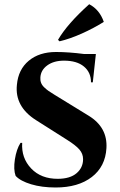

<svg xmlns="http://www.w3.org/2000/svg" viewBox="-20 -853 554 887"><path d="M254.9 -662.1 248 -668.9Q290.5 -742.2 392.1 -833.5Q439.9 -808.6 459.5 -752Q413.1 -722.7 357.9 -698Q302.7 -673.3 254.9 -662.1ZM231.4 -415.5 389.6 -318.4Q477.5 -264.6 471.7 -168.5Q466.8 -83.5 404.1 -35.2Q341.3 13.2 236.8 13.2Q173.3 13.2 123.8 -1.7Q74.2 -16.6 52.2 -40.5Q41.5 -69.8 48.8 -116.9Q56.2 -164.1 74.7 -192.9H82.5Q78.1 -123 124 -74.7Q169.9 -26.4 248 -26.9Q304.2 -27.3 334 -53Q363.8 -78.6 363.8 -117.7Q363.8 -142.6 346.7 -162.4Q329.6 -182.1 289.1 -207.5L146.5 -297.9Q47.4 -360.8 58.1 -461.4Q64.5 -532.2 113 -572.5Q161.6 -612.8 238.8 -612.8Q296.9 -612.8 368.7 -603.5H422.9L408.7 -472.7H400.4Q400.4 -518.6 367.7 -545.7Q335 -572.8 275.9 -572.8Q228.5 -572.8 198.5 -551Q168.5 -529.3 166.5 -495.1Q165.5 -481.9 169.7 -470.7Q173.8 -459.5 184.3 -449.5Q194.8 -439.5 204.3 -432.9Q213.9 -426.3 231.4 -415.5Z"/></svg>

Font: Cinzel Bold
Style: Regular
Weight: 700
Designer: Natanael Gama
Version: Version 1.001;PS 001.001;hotconv 1.0.56;makeotf.lib2.0.21325